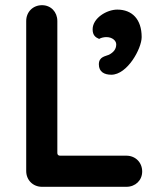

<svg xmlns="http://www.w3.org/2000/svg" viewBox="-20 -720 606 740"><path d="M211 -120C205 -120 201 -124 201 -130V-639C201 -674 176 -700 142 -700C107 -700 81 -674 81 -639V-61C81 -26 107 0 142 0H467C502 0 528 -25 528 -59C528 -94 502 -120 467 -120ZM432 -683C391 -683 337 -650 337 -607C337 -584 348 -576 362 -570C370 -575 382 -577 390 -577C413 -577 428 -563 428 -549C428 -530 417 -518 400 -509C387 -503 361 -502 361 -472C361 -443 382 -432 409 -432C471 -432 526 -533 526 -577C526 -646 489 -683 432 -683Z"/></svg>

Font: Hotpoint
Style: Bold
Weight: 700
Designer: Andrew Paglinawan, Luciano Perondi, Riccardo Olocco
Foundry: CAST Cooperativa Anonima Servizi Tipografici
Version: Version 1.000;PS 2.1;hotconv 16.6.51;makeotf.lib2.5.65220